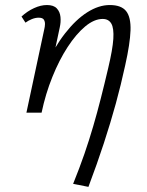

<svg xmlns="http://www.w3.org/2000/svg" viewBox="-20 -439 573 748"><path d="M264.9 277.2Q289.9 215.3 308.8 160.7Q327.6 106.1 343 53.3Q358.5 0.5 372.5 -54.8Q386.6 -110 401.5 -173.6Q418.8 -246.3 421.5 -287.7Q424.1 -329.2 413.6 -347.2Q403.1 -365.2 379.9 -365.2Q347 -365.2 311.8 -335.9Q276.6 -306.5 243.6 -255.9Q210.6 -205.3 184.1 -139.5Q157.5 -73.8 142 0H97.1Q120.7 -99.2 155.9 -177Q191.1 -254.7 233.3 -308.8Q275.5 -362.9 320 -391.1Q364.6 -419.4 407.6 -419.4Q452.5 -419.4 471.4 -395.7Q490.2 -372.1 488.5 -320.6Q486.7 -269.1 467.7 -184.3Q451.5 -109.4 431.1 -35Q410.6 39.5 384.6 119Q358.6 198.6 324.5 289ZM82.9 0 152.8 -326.8Q154.8 -334.6 155.2 -344.7Q155.6 -354.8 150.8 -362.5Q145.9 -370.1 130.5 -370.1Q118 -370.1 104.2 -364.6Q90.5 -359.1 79.2 -350.8L63.8 -374.6Q86.5 -395.5 112.7 -407.4Q138.8 -419.4 163 -419.4Q189 -419.4 201.3 -406.2Q213.6 -393.1 215.6 -372.9Q217.6 -352.7 212.5 -330.8L142 0Z"/></svg>

Font: Ysabeau
Style: Bold Italic
Weight: 700
Italic angle: -12°
Designer: Christian Thalmann (Catharsis Fonts)
Version: Version 2.002